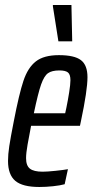

<svg xmlns="http://www.w3.org/2000/svg" viewBox="-20 -738 370 766"><path d="M12 -96Q12 -122 17 -155Q22 -188 35 -254Q56 -363 73.5 -415.5Q91 -468 123 -493Q155 -518 215 -518Q277 -518 303 -498Q329 -478 329 -430Q329 -378 303 -255L299 -236H104Q96 -195 90 -161Q84 -127 84 -107Q84 -77 99.5 -65Q115 -53 150 -53Q168 -53 201.5 -56.5Q235 -60 251 -63L238 -3Q220 2 191.5 5Q163 8 137 8Q70 8 41 -16.5Q12 -41 12 -96ZM240 -286 245 -309Q251 -338 256 -370Q261 -402 261 -418Q261 -441 251 -449Q241 -457 217 -457Q187 -457 171.5 -446Q156 -435 144 -401Q132 -367 115 -286ZM213 -573 191 -713V-718H265L268 -578V-573Z"/></svg>

Font: Saira Ultra Condensed Medium
Style: Italic
Weight: 500
Width: 1
Italic angle: -12°
Designer: Hector Gatti with collaboration of the Omnibus-Type team
Foundry: Omnibus-Type
Version: Version 1.001; ttfautohint (v1.8)